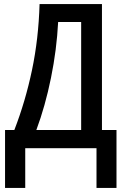

<svg xmlns="http://www.w3.org/2000/svg" viewBox="-20 -734 615 951"><path d="M485 -714V-90H557V197H458V0H105V197H5V-90H51Q106 -232 138.5 -387Q171 -542 176 -714ZM382 -625H268Q261 -488 232.5 -348Q204 -208 160 -90H382Z"/></svg>

Font: Avrile Sans Condensed Medium
Style: Regular
Weight: 500
Width: 3
Designer: Monotype Design Team
Foundry: Monotype Imaging Inc.
Version: Version 2.001;September 10, 2019;FontCreator 11.5.0.2425 64-